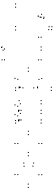

<svg xmlns="http://www.w3.org/2000/svg" viewBox="1336 -2162 1047 3760"><g transform="rotate(-90 1860.0 -281.5)"><path d="M329 -33.5V-53.5H309V-33.5ZM145.5 -242V-262H125.5V-242ZM331.5 -446.5V-466.5H311.5V-446.5ZM494.5 -324.5V-344.5H474.5V-324.5ZM557.5 -329.5V-349.5H537.5V-329.5ZM332.5 -502V-522H312.5V-502ZM80 -242V-262H60V-242ZM329 22V2H309V22ZM557 -137.5V-157.5H537V-137.5ZM497 -151V-171H477V-151Z M940 -502V-522H920V-502ZM700 -240V-260H680V-240ZM940 22V2H920V22ZM1180 -240V-260H1160V-240ZM940 -33.5V-53.5H920V-33.5ZM765 -240V-260H745V-240ZM940 -446.5V-466.5H920V-446.5ZM1114.5 -240V-260H1094.5V-240Z M1400 -410V-430H1380V-410ZM1390 -490V-510H1370V-490ZM1340 -490V-510H1320V-490ZM1340 10V-10H1320V10ZM1402 10V-10H1382V10ZM1402 -410V-430H1382V-410ZM1591 -421V-441H1571V-421ZM1507 -501.5V-521.5H1487V-501.5ZM1401.5 -432.5V-452.5H1381.5V-432.5ZM1381.5 -432.5V-452.5H1361.5V-432.5ZM1401.5 -382.5V-402.5H1381.5V-382.5ZM1481.5 -448.5V-468.5H1461.5V-448.5ZM1529 -396.5V-416.5H1509V-396.5ZM1529 10V-10H1509V10ZM1591 10V-10H1571V10ZM1780 -421V-441H1760V-421ZM1696 -501.5V-521.5H1676V-501.5ZM1590.5 -432.5V-452.5H1570.5V-432.5ZM1570.5 -432.5V-452.5H1550.5V-432.5ZM1590.5 -382.5V-402.5H1570.5V-382.5ZM1670.5 -448.5V-468.5H1650.5V-448.5ZM1718 -396.5V-416.5H1698V-396.5ZM1718 10V-10H1698V10ZM1780 10V-10H1760V10Z M2040 -400V-420H2020V-400ZM2030 -490V-510H2010V-490ZM1980 -490V-510H1960V-490ZM1980 210V190H1960V210ZM2042 210V190H2022V210ZM2042 -400V-420H2022V-400ZM2216.5 -502V-522H2196.5V-502ZM2047 -420V-440H2027V-420ZM2030 -420V-440H2010V-420ZM2030 -346.5V-366.5H2010V-346.5ZM2197 -447V-467H2177V-447ZM2354.5 -240.5V-260.5H2334.5V-240.5ZM2195 -32.5V-52.5H2175V-32.5ZM2030 -134V-154H2010V-134ZM2030 -60V-80H2010V-60ZM2047.5 -60V-80H2027.5V-60ZM2212.5 22V2H2192.5V22ZM2420 -240.5V-260.5H2400V-240.5Z M3021.5 10V-10H3001.5V10ZM3021.5 -39.5V-59.5H3001.5V-39.5ZM2578.5 -39.5V-59.5H2558.5V-39.5ZM2578.5 10V-10H2558.5V10ZM2831 -756V-776H2811V-756ZM2821.5 -765V-785H2801.5V-765ZM2578.5 -755V-775H2558.5V-755ZM2578.5 -707.5V-727.5H2558.5V-707.5ZM2791.5 -707.5V-727.5H2771.5V-707.5ZM2769 -735V-755H2749V-735ZM2769 10V-10H2749V10ZM2831 10V-10H2811V10Z M3416 -9.5V-29.5H3396V-9.5ZM3411.5 10V-10H3391.5V10ZM3389.5 60V40H3369.5V60ZM3227 166.5V146.5H3207V166.5ZM3170.5 158.5V138.5H3150.5V158.5ZM3170.5 214.5V194.5H3150.5V214.5ZM3227 222V202H3207V222ZM3470.5 19V-1H3450.5V19ZM3673 -490V-510H3653V-490ZM3610 -490V-510H3590V-490ZM3437.5 -47V-67H3417.5V-47ZM3430.5 -47V-67H3410.5V-47ZM3230.5 -490V-510H3210.5V-490ZM3163 -490V-510H3143V-490ZM3414 64.5V44.5H3394V64.5Z"/></g></svg>

Font: Monaspace Neon Dots Var
Style: Regular
Weight: 400
Designer: Riley Cran and the Lettermatic Team
Version: Version 1.100 (Monaspace Neon Dots)